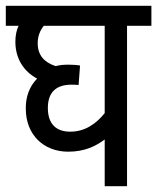

<svg xmlns="http://www.w3.org/2000/svg" viewBox="-20 -642 542 662"><path d="M502 -553V-622H0V-553H44C37 -538 33 -520 33 -498C33 -441 61 -396 108 -371C81 -344 68 -306 69 -267C69 -177 131 -119 215 -119C272 -119 310 -138 341 -161V0H418V-553ZM145 -270C145 -325 175 -350 226 -350C233 -350 243 -350 251 -349L256 -416C246 -418 231 -419 217 -419C201 -419 186 -418 172 -414C132 -427 110 -452 110 -493C110 -517 118 -537 131 -553H341V-252C312 -216 274 -188 222 -188C176 -188 145 -212 145 -270Z"/></svg>

Font: Noto Sans Condensed
Style: Italic
Weight: 400
Width: 3
Italic angle: -12°
Designer: Monotype Design Team
Foundry: Monotype Imaging Inc.
Version: Version 2.013